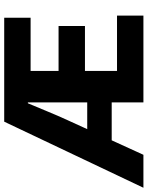

<svg xmlns="http://www.w3.org/2000/svg" viewBox="70 -776 692 899"><g transform="rotate(-90 415.5 -326.0)"><path d="M-13.6 0 295.8 -651.8H782.6V-528.2H533.3V-397.3H743.8V-273.7H533.3V-123.6H792.6V0H386V-541H382Q361.7 -493.1 342.3 -445.9Q322.9 -398.8 303.1 -355.7L140.7 0ZM137.7 -148.5V-263.1H463.4V-148.5Z"/></g></svg>

Font: Source Sans 3 VF
Style: Regular
Weight: 200
Designer: Paul D. Hunt
Foundry: Adobe
Version: Version 3.046;hotconv 1.0.118;makeotfexe 2.5.65603